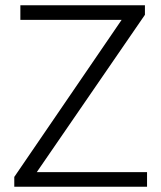

<svg xmlns="http://www.w3.org/2000/svg" viewBox="-20 -706 608 726"><path d="M34 0V-37L440 -631H57V-686H528V-650L119 -55H536V0Z"/></svg>

Font: Archivo SemiCondensed ExtraLight
Style: Regular
Weight: 250
Width: 4
Designer: Hector Gatti
Foundry: Omnibus-Type
Version: Version 2.001